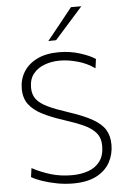

<svg xmlns="http://www.w3.org/2000/svg" viewBox="-63 -1015 704 1069"><g transform="rotate(-5 289.0 -480.5)"><path d="M301.5 9.5Q256.5 9.5 212 1Q167.5 -7.5 130.5 -20.2Q93.5 -33 71 -46.5L78 -96Q127.5 -69.5 181.8 -53.2Q236 -37 299.5 -37Q349.5 -37 390.8 -51.5Q432 -66 456.5 -98.8Q481 -131.5 481 -186Q481 -229 457.8 -257.2Q434.5 -285.5 390 -305.8Q345.5 -326 281.5 -346.5Q211.5 -369 162.8 -394Q114 -419 88.2 -453.8Q62.5 -488.5 62.5 -541Q62.5 -592.5 88.2 -634.5Q114 -676.5 163.8 -701Q213.5 -725.5 286 -725.5Q348 -725.5 403.8 -707.8Q459.5 -690 488.5 -670L481.5 -618.5Q437 -650 384.5 -664.2Q332 -678.5 287.5 -678.5Q242 -678.5 202.5 -664.2Q163 -650 138.8 -620Q114.5 -590 114.5 -542Q114.5 -503 134.5 -477.2Q154.5 -451.5 197 -431.2Q239.5 -411 307 -389Q393 -361 442.2 -333Q491.5 -305 512.2 -270.5Q533 -236 533 -187.5Q533 -133.5 508.5 -88.8Q484 -44 432.8 -17.2Q381.5 9.5 301.5 9.5ZM233 -792.5Q269 -837 304.5 -881.2Q340 -925.5 375 -969.5H433Q393.5 -925 354.5 -881.2Q315.5 -837.5 276.5 -793.5Z"/></g></svg>

Font: Commissioner ExtraLight
Style: Regular
Weight: 200
Designer: Kostas Bartsokas
Foundry: Kostas Bartsokas
Version: Version 1.000; ttfautohint (v1.8.3)